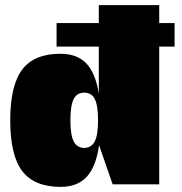

<svg xmlns="http://www.w3.org/2000/svg" viewBox="-20 -720 712 750"><path d="M366 -630V-700H602V-630H662V-538H602V0H420L367 -153Q355 -68 318.5 -29Q282 10 217 10Q114 10 67 -51.5Q20 -113 20 -250Q20 -386 66.5 -448Q113 -510 216 -510Q281 -510 317 -472.5Q353 -435 366 -354V-538H201V-630ZM309 -142Q338 -143 350.5 -168.5Q363 -194 363 -250Q363 -307 350.5 -332.5Q338 -358 309 -358Q280 -358 267.5 -332.5Q255 -307 255 -250Q255 -194 267.5 -168.5Q280 -143 309 -142Z"/></svg>

Font: Fivo Sans Modern ExtBlk
Style: Regular
Weight: 950
Designer: Alexander Slobzheninov
Foundry: Alexander Slobzheninov
Version: 1.0